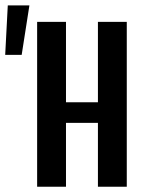

<svg xmlns="http://www.w3.org/2000/svg" viewBox="-92 -708 550 728"><path d="M48.8 -625H158.2V-320.3H279.3V-625H388.7V0H279.3V-242.2H158.2V0H48.8ZM19.5 -687.5 -9.8 -500H-72.3L-62.5 -687.5Z"/></svg>

Font: Sudo
Style: Bold
Weight: 700
Monospace: yes
Designer: Jens Kutilek
Foundry: Jens Kutilek
Version: Version 0.040